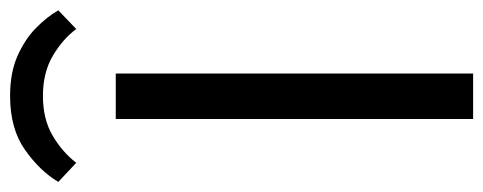

<svg xmlns="http://www.w3.org/2000/svg" viewBox="-337 -643 949 377"><g transform="rotate(-90 137.5 -454.5)"><path d="M92.3 0V-701.7H181.6V0ZM6.3 -779.3 -31.2 -814.5Q-9.8 -850.6 31.7 -879.9Q73.2 -909.2 137.7 -909.2Q183.1 -909.2 215.8 -894.8Q248.5 -880.4 270.8 -858.6Q293 -836.9 305.7 -814.5L269 -779.3Q249.5 -805.7 216.6 -825.2Q183.6 -844.7 137.7 -844.7Q92.3 -844.7 60.1 -825.9Q27.8 -807.1 6.3 -779.3Z"/></g></svg>

Font: Mako
Style: Regular
Weight: 400
Designer: vernon adams
Foundry: vernon adams
Version: Version 1.100; ttfautohint (v1.8.4.7-5d5b);gftools[0.9.33]